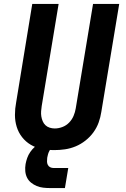

<svg xmlns="http://www.w3.org/2000/svg" viewBox="-20 -755 640 976"><path d="M256 8Q224 8 193 2Q162 -4 136.5 -19Q111 -34 92.5 -57.5Q74 -81 65 -110Q56 -139 56 -171Q56 -203 62 -234L144 -735H278L192 -216Q190 -203 189 -189.5Q188 -176 190 -163.5Q192 -151 197 -139Q202 -127 211 -118.5Q220 -110 232.5 -106Q245 -102 258 -102Q278 -102 297.5 -109.5Q317 -117 331.5 -132Q346 -147 354 -166Q362 -185 365 -204L453 -735H586L495 -186Q491 -159 481.5 -132.5Q472 -106 455 -82.5Q438 -59 414.5 -40.5Q391 -22 364.5 -11Q338 0 310.5 4Q283 8 256 8ZM235 201Q217 201 199.5 199Q182 197 166.5 190.5Q151 184 138 173.5Q125 163 117.5 148Q110 133 108.5 115Q107 97 110 79Q113 63 118.5 47.5Q124 32 134 17.5Q144 3 157 -8.5Q170 -20 186 -27Q202 -34 218 -36.5Q234 -39 250 -39L244 0Q239 0 236 4Q233 8 231 12Q229 16 227 20.5Q225 25 224 29.5Q223 34 222 38Q221 42 220 47Q219 56 219 65.5Q219 75 223 83Q227 91 235 95Q243 99 252 99H327L310 201Z"/></svg>

Font: Iosevka Curly XBdExObl
Style: Regular
Weight: 800
Width: 7
Italic angle: -9°
Monospace: yes
Designer: Belleve Invis
Foundry: Belleve Invis
Version: Version 11.1.0; ttfautohint (v1.8.3)